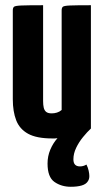

<svg xmlns="http://www.w3.org/2000/svg" viewBox="-20 -520 398 735"><path d="M251 195Q215 195 188.5 176.5Q162 158 162 106Q162 78 172.5 53Q183 28 200 9Q195 10 190 10Q185 10 180 10Q120 10 87.5 -8Q55 -26 42 -59.5Q29 -93 29 -140V-480Q29 -490 33.5 -494Q38 -498 62.5 -499Q87 -500 145 -500V-133Q145 -118 147.5 -107.5Q150 -97 157 -91.5Q164 -86 178 -86Q188 -86 198 -89Q208 -92 216 -99V-480Q216 -490 220.5 -494Q225 -498 248 -499Q271 -500 328 -500V-28Q314 -15 298 4.5Q282 24 271.5 46Q261 68 261 90Q261 117 286 117Q292 117 298 115.5Q304 114 311 110Q317 122 319.5 134Q322 146 322 154Q322 165 317 173Q310 185 293 190Q276 195 251 195Z"/></svg>

Font: Yanone Kaffeesatz
Style: Bold
Weight: 700
Designer: Yanone (Cyrillic: Daniel Pouzeot, Huerta Tipografica, and Cyreal)
Foundry: Yanone
Version: Version 2.003